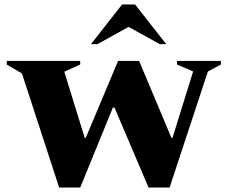

<svg xmlns="http://www.w3.org/2000/svg" viewBox="-20 -832 1016 857"><path d="M244 5 78 -504 10 -544V-560H338V-544L267 -512L358 -217H363L507 -560H601L745 -217H750L842 -513L770 -544V-560H966V-544L908 -513L737 5H643L491 -352H484L338 5ZM386 -635 525 -812H583L722 -635H693L554 -712L415 -635Z"/></svg>

Font: Spectral SC ExtraBold
Style: Regular
Weight: 800
Designer: Jean-Baptiste Levee
Foundry: Production Type
Version: Version 2.001